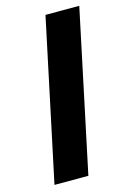

<svg xmlns="http://www.w3.org/2000/svg" viewBox="-111 -769 550 823"><g transform="rotate(-15 163.5 -357.0)"><path d="M176.8 -713.9H326.7L175.8 0H25.4Z"/></g></svg>

Font: Viking Open Sans
Style: Bold Italic
Weight: 700
Italic angle: -12°
Foundry: Ascender Corporation
Version: Version 2.000